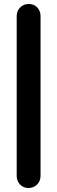

<svg xmlns="http://www.w3.org/2000/svg" viewBox="-20 -821 288 966"><path d="M184 64Q184 90 166.5 107.5Q149 125 123 125Q98 125 81 107.5Q64 90 64 64V-740Q64 -766 81.5 -783.5Q99 -801 125 -801Q151 -801 167.5 -783.5Q184 -766 184 -740Z"/></svg>

Font: Quicksand Light
Style: Bold
Weight: 700
Version: Version 3.004